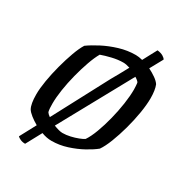

<svg xmlns="http://www.w3.org/2000/svg" viewBox="-208 -950 1105 1186"><g transform="rotate(30 344.0 -357.5)"><path d="M148 97Q128 97 113 90Q98 83 92 76L153 -38Q125 -54 103 -71.5Q81 -89 72 -104Q55 -134 55 -203Q55 -244 64.5 -301Q74 -358 90 -418Q106 -478 124.5 -529Q143 -580 162 -610Q195 -634 244 -659.5Q293 -685 350.5 -702.5Q408 -720 467 -720Q488 -720 515 -713Q531 -743 544.5 -768.5Q558 -794 568 -812Q594 -809 609.5 -799.5Q625 -790 629 -781L579 -690Q607 -676 630.5 -659.5Q654 -643 665 -626Q672 -609 675.5 -585.5Q679 -562 679 -534Q679 -488 669 -427.5Q659 -367 642 -305Q625 -243 604.5 -190.5Q584 -138 563 -108Q535 -85 489.5 -60Q444 -35 389.5 -17.5Q335 0 279 0Q262 0 244 -3.5Q226 -7 208 -14ZM175 -144Q181 -134 198 -122L405 -513Q421 -541 438 -571.5Q455 -602 471 -632Q443 -641 424 -641Q386 -641 344 -631Q302 -621 272 -610Q253 -577 235 -526Q217 -475 202 -416.5Q187 -358 178.5 -302Q170 -246 170 -202Q170 -185 171 -170Q172 -155 175 -144ZM314 -76Q340 -76 368.5 -82.5Q397 -89 421.5 -98.5Q446 -108 457 -116Q478 -147 497 -198Q516 -249 531 -308.5Q546 -368 554.5 -426Q563 -484 563 -529Q563 -542 562 -554.5Q561 -567 560 -576Q557 -586 531 -602L251 -92Q269 -85 285.5 -80.5Q302 -76 314 -76Z"/></g></svg>

Font: Texturina SemiBold
Style: Italic
Weight: 600
Italic angle: -11°
Designer: Guillermo Torres Carreño
Foundry: Omnibus-Type
Version: Version 1.002; ttfautohint (v1.8.3)